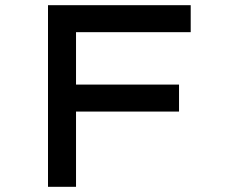

<svg xmlns="http://www.w3.org/2000/svg" viewBox="-20 -720 877 740"><path d="M165 0V-700H273V0ZM204 -290V-394H670V-290ZM215 -596V-700H715V-596Z"/></svg>

Font: Lexend Tera
Style: Regular
Weight: 400
Designer: Bonnie Shaver-Troup, Thomas Jockin
Foundry: Lexend
Version: Version 1.007